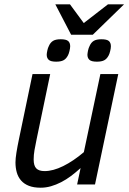

<svg xmlns="http://www.w3.org/2000/svg" viewBox="-20 -856 597 891"><path d="M212.9 -512.2 149.9 -210Q144 -182.1 140.1 -159.4Q136.2 -136.7 136.2 -116.2Q136.2 -86.9 148.4 -74.5Q160.6 -62 187 -62Q226.1 -62 273.2 -85.2Q320.3 -108.4 369.1 -149.9L445.8 -512.2H528.8L420.9 0H337.9L354 -76.2Q332 -56.2 309.6 -39.3Q287.1 -22.5 263.7 -10.5Q240.2 1.5 216.6 8.3Q192.9 15.1 168.9 15.1Q136.2 15.1 114 6.3Q91.8 -2.4 77.9 -18.3Q64 -34.2 57.9 -55.7Q51.8 -77.1 51.8 -102.1Q51.8 -120.1 56.2 -147.5Q60.5 -174.8 67.9 -210L130.9 -512.2ZM305.7 -641.1Q305.7 -636.7 304.7 -630.6Q303.7 -624.5 302.2 -618.4Q300.8 -612.3 298.8 -606.9Q296.9 -601.6 294.9 -598.1Q286.6 -582.5 274.4 -576.2Q262.2 -569.8 240.7 -569.8Q215.3 -569.8 206.1 -578.4Q196.8 -586.9 196.8 -602.1Q196.8 -605 197.5 -610.1Q198.2 -615.2 199.5 -621.1Q200.7 -627 202.6 -632.8Q204.6 -638.7 207 -643.1Q213.9 -658.7 226.1 -666.3Q238.3 -673.8 261.7 -673.8Q286.6 -673.8 296.1 -665.8Q305.7 -657.7 305.7 -641.1ZM494.6 -641.1Q494.6 -636.7 493.7 -630.6Q492.7 -624.5 491.2 -618.4Q489.7 -612.3 487.8 -606.9Q485.8 -601.6 483.9 -598.1Q475.6 -582.5 463.4 -576.2Q451.2 -569.8 429.7 -569.8Q404.3 -569.8 395 -578.4Q385.7 -586.9 385.7 -602.1Q385.7 -605 386.5 -610.1Q387.2 -615.2 388.4 -621.1Q389.6 -627 391.6 -632.8Q393.6 -638.7 396 -643.1Q402.8 -658.7 415 -666.3Q427.2 -673.8 450.7 -673.8Q475.6 -673.8 485.1 -665.8Q494.6 -657.7 494.6 -641.1ZM304.7 -835.9 368.7 -749 481 -835.9H555.7L410.6 -694.8H310.1L236.8 -835.9Z"/></svg>

Font: Clear Sans
Style: Italic
Weight: 400
Italic angle: -12°
Foundry: Intel Corporation
Version: Version 1.00